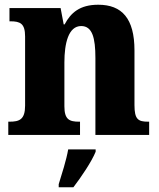

<svg xmlns="http://www.w3.org/2000/svg" viewBox="-20 -570 673 811"><path d="M15 0H318V-56H314C273 -56 252 -65 252 -121V-306C252 -387 269 -460 323 -460C370 -460 383 -410 383 -325V0H610V-56H606C564 -56 548 -65 548 -126V-357C548 -492 495 -550 395 -550C317 -550 279 -516 253 -467H249L236 -536H20V-480H24C65 -480 86 -471 86 -416V-124C86 -65 62 -56 20 -56H15ZM228 208V221H290C323 178 367 113 384 71V61H268C261 104 240 169 228 208Z"/></svg>

Font: Noto Serif Lao SemiCondensed ExtraBold
Style: Regular
Weight: 800
Width: 4
Designer: Monotype Design Team
Foundry: Monotype Imaging Inc.
Version: Version 2.003